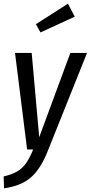

<svg xmlns="http://www.w3.org/2000/svg" viewBox="-35 -816 495 1048"><path d="M227 5Q187 107 133 153Q79 199 -13 212L-15 147Q31 136 58.5 120Q86 104 106 76.5Q126 49 146 0H113L47 -527H138L179 -67L349 -527H440ZM373 -725 186 -639 161 -684 336 -796Z"/></svg>

Font: Fira Sans Compressed
Style: Italic
Weight: 400
Width: 1
Italic angle: -8°
Designer: bBox Type GmbH & Carrois Corporate GbR & Edenspiekermann AG
Foundry: bBox Type GmbH & Carrois Corporate GbR & Edenspiekermann AG
Version: Version 4.301